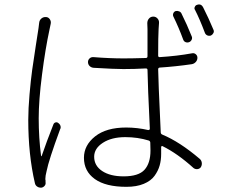

<svg xmlns="http://www.w3.org/2000/svg" viewBox="-20 -826 1040 879"><path d="M857.4 -660.2Q861.3 -652.3 857.4 -644Q853.5 -635.7 845.2 -632.8Q836.9 -629.9 829.1 -633.3Q821.3 -636.7 818.4 -645.5Q798.8 -699.2 773.4 -751Q770.5 -757.8 773.4 -765.1Q776.4 -772.5 784.2 -775.4Q792 -777.3 800.3 -773.9Q808.6 -770.5 811.5 -762.7Q835.9 -713.9 857.4 -660.2ZM159.2 -720.7Q160.2 -733.4 169.4 -741.2Q178.7 -749 191.4 -748Q202.1 -747.1 208.5 -737.3Q214.8 -727.5 211.9 -715.8Q209 -703.1 207 -692.4Q187.5 -602.5 172.4 -484.4Q157.2 -366.2 157.2 -284.2Q157.2 -195.3 168 -112.3Q168 -111.3 169.4 -110.8Q170.9 -110.4 170.9 -112.3Q193.4 -177.7 224.6 -256.8Q227.5 -263.7 234.4 -265.6Q241.2 -267.6 247.1 -262.7Q257.8 -254.9 257.8 -243.2Q257.8 -238.3 254.9 -233.4Q203.1 -92.8 193.4 -43Q187.5 -20.5 187.5 -5.9Q187.5 -2.9 188.5 0Q188.5 2.9 188.5 7.8Q190.4 17.6 184.1 24.9Q177.7 32.2 168.9 33.2Q167 33.2 166 33.2Q157.2 33.2 150.4 28.3Q141.6 22.5 139.6 11.7Q109.4 -118.2 109.4 -277.3Q109.4 -327.1 115.2 -394Q121.1 -460.9 127.4 -506.3Q133.8 -551.8 144 -617.7Q154.3 -683.6 156.2 -696.3Q158.2 -710 159.2 -720.7ZM668.9 -136.7Q668.9 -159.2 668 -172.9Q668 -179.7 661.1 -182.6Q610.4 -198.2 553.7 -198.2Q491.2 -198.2 451.2 -172.4Q411.1 -146.5 411.1 -108.4Q411.1 -67.4 447.8 -43Q484.4 -18.6 545.9 -18.6Q614.3 -18.6 641.6 -48.8Q668.9 -79.1 668.9 -136.7ZM859.4 -582Q869.1 -584 876.5 -577.6Q883.8 -571.3 883.8 -561.5Q883.8 -550.8 876.5 -542.5Q869.1 -534.2 858.4 -532.2Q785.2 -521.5 710.9 -516.6Q704.1 -515.6 704.1 -508.8Q704.1 -471.7 715.8 -220.7Q715.8 -212.9 722.7 -210Q802.7 -176.8 894.5 -98.6Q902.3 -91.8 903.8 -81.1Q905.3 -70.3 899.4 -60.5Q893.6 -52.7 883.8 -51.8Q874 -50.8 866.2 -56.6Q793 -123 723.6 -157.2Q721.7 -158.2 719.7 -156.7Q717.8 -155.3 717.8 -152.3Q717.8 -141.6 717.8 -121.1Q717.8 -92.8 710.9 -68.4Q704.1 -43.9 687.5 -21Q670.9 2 638.2 15.6Q605.5 29.3 558.6 29.3Q463.9 29.3 414.1 -6.3Q364.3 -42 364.3 -103.5Q364.3 -161.1 415.5 -201.7Q466.8 -242.2 557.6 -242.2Q608.4 -242.2 659.2 -230.5Q661.1 -230.5 663.6 -231.9Q666 -233.4 666 -236.3Q656.2 -437.5 655.3 -505.9Q655.3 -512.7 647.5 -512.7Q595.7 -509.8 544.9 -509.8Q505.9 -509.8 408.2 -515.6Q397.5 -516.6 390.1 -523.9Q382.8 -531.2 382.8 -542Q382.8 -551.8 390.1 -558.6Q397.5 -565.4 408.2 -564.5Q481.4 -558.6 546.9 -558.6Q583 -558.6 647.5 -560.5Q655.3 -560.5 655.3 -568.4V-692.4Q655.3 -710 654.3 -719.7Q654.3 -732.4 662.1 -741.2Q669.9 -750 681.6 -750Q693.4 -750 701.2 -741.2Q709 -732.4 708 -720.7Q707 -706.1 706.1 -693.4Q704.1 -662.1 704.1 -571.3Q704.1 -564.5 710.9 -564.5Q789.1 -569.3 859.4 -582ZM873 -780.3Q870.1 -784.2 870.1 -788.1Q870.1 -791 872.1 -794.9Q875 -801.8 881.8 -803.7Q886.7 -805.7 891.6 -805.7Q903.3 -805.7 910.2 -792Q934.6 -744.1 957 -690.4Q959 -686.5 959 -682.6Q959 -678.7 957 -674.8Q953.1 -667 945.3 -663.1Q941.4 -662.1 937.5 -662.1Q933.6 -662.1 928.7 -664.1Q920.9 -668 918 -675.8Q894.5 -738.3 873 -780.3Z"/></svg>

Font: Gen Jyuu Gothic Light
Style: Regular
Weight: 200
Designer: [Source Han Sans]
Ryoko NISHIZUKA  (kana & ideographs); Paul D. Hunt (Latin, Greek & Cyrillic); Wenlong ZHANG  (bopomofo
Version: Version 1.002.20150607